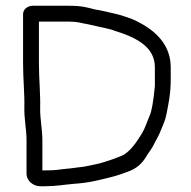

<svg xmlns="http://www.w3.org/2000/svg" viewBox="-20 -639 661 666"><path d="M220.8 -564C250.5 -564 260.3 -558.9 287.2 -554.4L309.1 -549.6C329.1 -544.3 363.9 -538.5 376 -532.9L377.3 -532.3L378.7 -531.9C462.1 -506.3 517.2 -471.7 517.2 -405.5V-340.1C512.5 -289.4 506.1 -254.1 500.1 -240.2C488.7 -213.5 483.5 -195.1 473.5 -178.4C458.3 -153.1 438.6 -121.6 411.6 -103.6C399.5 -95.5 337.3 -74.2 315.7 -70C283.7 -63.8 283.9 -61.8 246.5 -57.8L223.5 -54.9C175.9 -50.7 181.2 -48 137.3 -48H127V-153.5C127 -186.4 118.5 -231.6 119.3 -261.8C120.7 -313.7 115 -362.4 115 -421.5V-564ZM60 -421.5C60 -364.4 65.6 -312.3 64.5 -268.8C63.4 -226.5 72 -190.5 72 -153.5V-37.5C72 -10.5 96.5 7 119.5 7H137.3C173.9 7 206.7 1.1 233.3 -1.1L256.7 -3.1C278.8 -5.1 303.1 -9.5 330.5 -16.1L365.9 -24.8C384.3 -29.3 406.6 -36.8 433.6 -47.5C460.3 -59.3 477.5 -77.6 491.3 -102.8C501.2 -116.4 509.1 -128.3 512.6 -135.8C520.7 -152.9 529.6 -164.9 539.2 -189.9C548.3 -213.5 552.6 -219.2 557.5 -243.6C563.6 -274.5 572.2 -313.4 572.2 -361.5V-405.5C572.2 -478.4 526.3 -534.5 438.2 -572.9C428.4 -576.2 419.1 -579.4 410.3 -582.7C390 -590.1 348.2 -598 330.7 -602.4L330.1 -602.5L308.3 -606.5C285.1 -612.3 266.4 -619 220.8 -619H93.5C78 -619 60 -608.8 60 -589.5Z"/></svg>

Font: MewTooHand
Style: BdWide
Weight: 400
Designer: Mew Too, Robert Jablonski
Version: Version 0.77